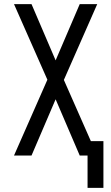

<svg xmlns="http://www.w3.org/2000/svg" viewBox="-20 -755 540 932"><path d="M405 157V0H367L250 -273L133 0H48L210 -368L48 -735H133L250 -462L367 -735H452L290 -367L421 -70H482V157Z"/></svg>

Font: Iosevka SS18
Style: Regular
Weight: 400
Monospace: yes
Designer: Belleve Invis
Foundry: Belleve Invis
Version: Version 25.1.1; ttfautohint (v1.8.4)